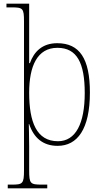

<svg xmlns="http://www.w3.org/2000/svg" viewBox="-20 -780 566 1040"><path d="M22 240H236V220H207C144 220 138 215 138 143V13C138 -50 136 -88 136 -108H138C163 -33 213 10 292 10C399 10 467 -80 467 -279C467 -463 411 -546 290 -546C209 -546 164 -500 142 -438H138C138 -479 138 -520 138 -561V-760H15V-740H43C104 -740 110 -735 110 -664V143C110 215 103 220 44 220H22ZM294 -15C178 -15 138 -119 138 -278C138 -422 182 -521 291 -521C397 -521 439 -439 439 -276C439 -111 390 -15 294 -15Z"/></svg>

Font: Noto Serif Sinhala SemiCondensed Thin
Style: Regular
Weight: 100
Width: 4
Designer: Jelle Bosma - Monotype Design Team
Foundry: Monotype Imaging Inc.
Version: Version 2.007